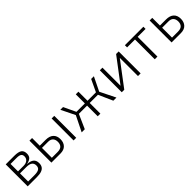

<svg xmlns="http://www.w3.org/2000/svg" viewBox="350 -1796 3091 3091"><g transform="rotate(-45 1896.0 -250.0)"><path d="M90 -500H283Q376 -500 415.5 -472.5Q455 -445 455 -381Q455 -329 427.5 -302Q400 -275 334 -261Q412 -257 449 -226Q486 -195 486 -133Q486 -88 466.5 -58.5Q447 -29 406 -14.5Q365 0 300 0H90ZM275 -280Q331 -280 363 -306.5Q395 -333 395 -378Q395 -416 370 -433Q345 -450 286 -450H150V-280ZM295 -50Q362 -50 394.5 -69.5Q427 -89 427 -138Q427 -187 394 -211Q361 -235 294 -235H150V-50Z M630 -500H690V-50H821Q883 -50 912 -79.5Q941 -109 941 -162Q941 -215 913 -245Q885 -275 829 -275H645V-325H822Q910 -325 955.5 -283Q1001 -241 1001 -164Q1001 -90 959 -45Q917 0 835 0H630ZM1135 -500H1195V0H1135Z M2040 0 1932 -243H1678L1671 -293H1937L2035 -500H2097L1981 -263L2111 0ZM1319 0 1449 -263 1333 -500H1395L1493 -293H1759L1752 -243H1498L1390 0ZM1685 0V-500H1745V0Z M2232 -500H2292V-88L2603 -500H2661V0H2601V-414L2289 0H2232Z M2983 -450H2803V-500H3224V-450H3044V0H2983Z M3366 -500H3426V-50H3562Q3624 -50 3653 -79.5Q3682 -109 3682 -162Q3682 -215 3654 -245Q3626 -275 3570 -275H3381V-325H3563Q3651 -325 3696.5 -283Q3742 -241 3742 -164Q3742 -90 3700 -45Q3658 0 3576 0H3366Z"/></g></svg>

Font: Moderustic Light
Style: Regular
Weight: 300
Designer: Tural Alisoy
Foundry: TAFT Foundry
Version: Version 2.120